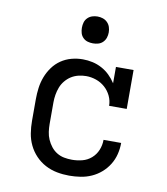

<svg xmlns="http://www.w3.org/2000/svg" viewBox="-83 -803 766 880"><g transform="rotate(10 300.0 -362.5)"><path d="M298 8Q269 8 240.5 2.5Q212 -3 186.5 -16.5Q161 -30 141 -51Q121 -72 108.5 -98Q96 -124 91.5 -152.5Q87 -181 87 -210V-310Q87 -337 90.5 -363.5Q94 -390 103.5 -415Q113 -440 129 -462Q145 -484 167 -499Q189 -514 215 -521Q241 -528 268 -528Q291 -528 313.5 -523Q336 -518 356.5 -507Q377 -496 393.5 -480Q410 -464 423 -444V-520H505V-339H423Q423 -363 412.5 -385Q402 -407 384 -423Q366 -439 343 -447Q320 -455 296 -455Q278 -455 260 -450.5Q242 -446 227 -436.5Q212 -427 200 -412.5Q188 -398 181.5 -381Q175 -364 172 -346Q169 -328 169 -310V-210Q169 -192 171.5 -173.5Q174 -155 181.5 -138Q189 -121 200.5 -106.5Q212 -92 227.5 -82.5Q243 -73 261 -69.5Q279 -66 298 -66Q322 -66 345.5 -72Q369 -78 387.5 -94Q406 -110 415.5 -133Q425 -156 425 -181H507Q507 -154 500.5 -128Q494 -102 480 -79.5Q466 -57 446 -39.5Q426 -22 401.5 -11Q377 0 350.5 4Q324 8 298 8ZM300 -608Q287 -608 275 -611.5Q263 -615 254 -624Q245 -633 241.5 -645Q238 -657 238 -670Q238 -683 241.5 -695Q245 -707 254 -716Q263 -725 275 -729Q287 -733 300 -733Q313 -733 325 -729Q337 -725 346 -716Q355 -707 359 -695Q363 -683 363 -670Q363 -657 359 -645Q355 -633 346 -624Q337 -615 325 -611.5Q313 -608 300 -608Z"/></g></svg>

Font: Iosevka Plex Etoile
Style: Regular
Weight: 400
Designer: Belleve Invis
Foundry: Belleve Invis
Version: Version 25.1.1; ttfautohint (v1.8.4)